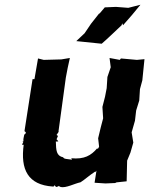

<svg xmlns="http://www.w3.org/2000/svg" viewBox="-20 -776 628 808"><path d="M89 -216 82 -209 79 -194 78 -185C84 -178 76 -185 75 -181C81 -179 77 -179 73 -167C81 -164 83 -171 80 -169C65 -62 98 2 202 9C211 10 207 0 216 2C206 1 213 10 218 11C220 9 222 11 230 5C224 8 234 9 235 11C258 16 292 -3 319 -9C338 -21 353 -36 382 -55C377 -49 383 -52 386 -58L378 -7L424 -4L470 -6L465 -8L513 -13L515 -100L529 -134L541 -176L534 -219L548 -268L553 -311L566 -353L569 -401L579 -438L588 -527L556 -524L489 -530L484 -524L441 -532L446 -493L432 -452L429 -405L422 -369L411 -326L414 -278L404 -240L393 -194L397 -159C395 -154 389 -143 390 -153C363 -121 335 -105 280 -110L283 -104C266 -107 248 -106 246 -114C217 -120 216 -143 215 -181C225 -177 221 -184 226 -181L218 -190L224 -204L218 -208L228 -223L226 -222L257 -449L265 -491L274 -532L238 -526L164 -524L140 -530L125 -443H117L83 -224C86 -222 89 -220 89 -216ZM421 -745 399 -719H397L363 -676L336 -636L301 -603L408 -592C437 -617 464 -644 492 -670L494 -678L498 -670C523 -698 548 -727 571 -756L520 -743L468 -747Z"/></svg>

Font: Asimov Print
Style: DIt
Weight: 250
Width: 0
Designer: Google
Version: Version 2.000980: 2014